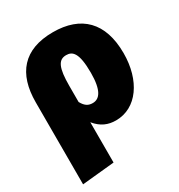

<svg xmlns="http://www.w3.org/2000/svg" viewBox="-196 -727 1025 1102"><g transform="rotate(-30 317.0 -176.5)"><path d="M318 -598C123 -598 32 -488 32 -299V245L246 224V-43C285 5 329 22 380 22C518 22 610 -111 610 -291C610 -495 504 -598 318 -598ZM314 -131C286 -131 266 -141 246 -177V-284C246 -403 266 -446 318 -446C359 -446 391 -422 391 -287C391 -171 359 -131 314 -131Z"/></g></svg>

Font: Glow Sans SC Normal Heavy
Style: Regular
Weight: 900
Designer: Ryoko NISHIZUKA (kana, bopomofo & ideographs); Paul D. Hunt (Latin, Greek & Cyrillic); Sandoll Communications, Soo-young
Version: Version 0.93